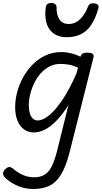

<svg xmlns="http://www.w3.org/2000/svg" viewBox="-60 -866 678 1280"><path d="M161 394Q112 394 65.5 376Q19 358 -17 327Q-37 310 -39.5 294.5Q-42 279 -24 261Q-8 246 4.5 247.5Q17 249 34 264Q61 287 95 301.5Q129 316 167 316Q208 316 236 299.5Q264 283 283 246.5Q302 210 318 150L396 -165Q357 -103 317.5 -62.5Q278 -22 240 -2.5Q202 17 166 17Q128 17 100 -3.5Q72 -24 56.5 -61.5Q41 -99 41 -151Q41 -198 54 -249.5Q67 -301 93 -348.5Q119 -396 156.5 -434.5Q194 -473 242.5 -496Q291 -519 350 -519Q381 -519 413.5 -511Q446 -503 477 -488L478 -491Q482 -504 492 -509.5Q502 -515 521 -515Q550 -515 559 -506Q568 -497 562 -479L403 153Q378 248 345.5 300Q313 352 268.5 373Q224 394 161 394ZM191 -63Q226 -63 269 -98.5Q312 -134 358.5 -204Q405 -274 450 -377L460 -415Q425 -431 396 -435.5Q367 -440 343 -440Q303 -440 269.5 -422.5Q236 -405 210.5 -376Q185 -347 167.5 -310.5Q150 -274 141 -236Q132 -198 132 -163Q132 -135 138.5 -112Q145 -89 158.5 -76Q172 -63 191 -63ZM385 -618Q308 -618 270.5 -670Q233 -722 245 -818Q247 -832 256 -839Q265 -846 282 -846Q299 -846 308 -838Q317 -830 317 -818Q316 -765 337 -735.5Q358 -706 397 -706Q442 -706 474.5 -738.5Q507 -771 523 -814Q530 -832 538 -838Q546 -844 562 -844Q582 -844 591.5 -835Q601 -826 596 -812Q577 -743 548.5 -700.5Q520 -658 479.5 -638Q439 -618 385 -618Z"/></svg>

Font: Playwrite IS
Style: Regular
Weight: 400
Designer: Veronika Burian, José Scaglione
Foundry: TypeTogether
Version: Version 1.002